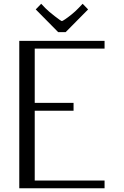

<svg xmlns="http://www.w3.org/2000/svg" viewBox="-20 -1011 665 1031"><path d="M332.5 -838.4H292.5L171.9 -960.4L201.2 -990.7L224.1 -966.8Q239.7 -950.7 273.7 -924.3Q307.6 -897.9 312.5 -897.9Q315.4 -897.9 330.1 -907.7Q344.7 -917.5 365.5 -934.3Q386.2 -951.2 400.9 -966.8L423.8 -990.7L453.1 -960.4ZM83.5 -791.5H541.5V-750H166.5V-458.5H375V-416.5H166.5V-41.5H541.5V0H83.5Z"/></svg>

Font: Resagnicto
Style: Regular
Weight: 500
Version: Version 0.9991